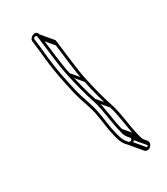

<svg xmlns="http://www.w3.org/2000/svg" viewBox="-205 -786 888 1020"><g transform="rotate(-30 239.5 -276.0)"><path d="M343.9 48C342.9 54.2 337.7 57.5 332.4 57.5C324.5 57.5 319.9 48.6 316 44.5C298.5 23.5 292.6 -4.8 284.9 -37.8C279 -63.1 275.1 -97.7 270.3 -127.3L262.4 -172.5C249.9 -228.7 229.3 -271.9 216.2 -329.7C200 -401.8 185.1 -471.1 177 -547.9C173.3 -583.8 170.2 -618.5 166 -649.1L163.7 -666C161.9 -680.2 182.7 -683.8 184.2 -671.9L186.5 -654.9C197.1 -577.1 204.7 -486.8 221.1 -411.4C234.8 -348.7 252.2 -279.4 270.9 -224.6C291.7 -163.6 296 -81.3 313.7 -16C317.2 1.8 321.9 16.4 333.5 28.6L342.5 39.3C344.1 41.2 344.5 44.1 343.9 48ZM313.5 65.4C317.5 70.2 323.3 72.5 330 72.5C344.6 72.5 357 60.1 359.1 46.5C360.2 39.8 358.8 33.4 354.8 28.7L345.4 17.5C336.4 6.9 333.2 -4.8 328.4 -21.8C310.6 -85.1 307.2 -167.4 285.4 -231.4C266.8 -285.8 249.7 -353.8 236 -416.6C219.8 -491 212.2 -580.6 201.6 -659.1L199.3 -676.1C194.9 -710.6 144.9 -691.5 148.6 -661.9L150.9 -644.9C155.1 -614.3 158.1 -580.3 161.9 -544.1C170.1 -466 185 -396.8 201.4 -324.3C214.7 -264.9 235.5 -221.4 247.5 -167.5L255.3 -122.7C260.3 -94.1 263.5 -58.4 270.1 -32.2C277.2 0.4 283.9 31.5 304 55.4ZM325.1 70.3 384.6 141 396.9 130.4 337.3 59.7ZM345.5 51.8 405 122.5 417.3 111.9 357.8 41.2ZM314.9 -13.7 374.4 57 386.7 46.4 327.1 -24.3ZM272 -222.7 331.5 -152 343.8 -162.6 284.3 -233.3ZM222.4 -408.7 281.9 -338 294.2 -348.6 234.7 -419.3ZM187.9 -651.7 247.4 -581 259.7 -591.6 200.2 -662.3ZM185.6 -668.7 244 -599.3 246 -584.2C256.6 -506.4 264.2 -416.1 280.6 -340.7C294.3 -277.9 311.7 -208.7 330.4 -153.9C351.2 -92.9 355.5 -10.6 373.2 54.7C376.1 69.3 379.3 81.6 387.3 92.5L400.1 82.6C393.5 73.4 391.8 63.5 387.9 49L387.9 48.8C370.7 -14.8 366.6 -96.8 344.9 -160.6C326.3 -215.1 309.2 -283.1 295.5 -345.9C279.3 -420.3 271.7 -509.9 261.1 -588.4L258.5 -607.2L197.9 -679.3ZM342.5 39.3 402 110C403.6 111.9 404.2 113.9 403.7 117.2C402.7 123.5 397.2 128.2 391.9 128.2C388.6 128.2 386.8 127.3 385.2 125.4L325.7 54.7L313.4 65.3L372.9 136C376.9 140.8 382.8 143.2 389.5 143.2C404.1 143.2 416.5 130.8 418.7 117.2C419.7 110.5 418.3 104.2 414.3 99.4L354.8 28.7Z"/></g></svg>

Font: CiSf OpenHand
Style: GlsObl
Weight: 400
Foundry: Cannot Into Space Fonts
Version: Version 0.7892